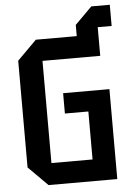

<svg xmlns="http://www.w3.org/2000/svg" viewBox="-57 -879 630 921"><g transform="rotate(-5 258.0 -418.0)"><path d="M139 0 46 -93V-607L139 -700H336V-754L418 -836H507V-734H440V-596H162V-104H360V-335H247V-433H470V0Z"/></g></svg>

Font: Tektur SemiCondensed Medium
Style: Regular
Weight: 500
Width: 4
Designer: Adam Jagosz
Foundry: Adam Jagosz
Version: Version 1.005;gftools[0.9.30]